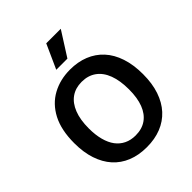

<svg xmlns="http://www.w3.org/2000/svg" viewBox="-244 -1043 1205 1205"><g transform="rotate(-45 358.0 -441.0)"><path d="M357 13Q285 13 228.5 -10Q172 -33 133 -76.5Q94 -120 73 -183Q52 -246 52 -327Q52 -444 92 -520.5Q132 -597 202 -635Q272 -673 360 -673Q429 -673 485 -650.5Q541 -628 581 -584.5Q621 -541 642.5 -476.5Q664 -412 664 -329Q664 -246 642.5 -182.5Q621 -119 581 -75.5Q541 -32 484.5 -9.5Q428 13 357 13ZM359 -89Q416 -89 455 -116.5Q494 -144 514 -196Q534 -248 534 -323Q534 -401 513.5 -455.5Q493 -510 453 -538.5Q413 -567 357 -567Q302 -567 263 -539.5Q224 -512 203 -458.5Q182 -405 182 -328Q182 -271 194 -226Q206 -181 228.5 -151Q251 -121 284 -105Q317 -89 359 -89ZM397 -733H298L371 -895H500Z"/></g></svg>

Font: Bricolage Grotesque 18pt SemiBold
Style: Regular
Weight: 600
Version: Version 1.001;gftools[0.9.33.dev8+g029e19f]